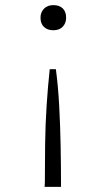

<svg xmlns="http://www.w3.org/2000/svg" viewBox="-20 -559 413 749"><path d="M198 -289Q207 -221 211 -145Q215 -69 216.5 7.5Q218 84 218 153V170H154L155 153Q155 82 156 4Q157 -74 162 -149.5Q167 -225 174 -289ZM188 -539Q212 -539 225 -526Q238 -513 238 -490Q238 -469 225 -455Q212 -441 188 -441Q165 -441 151.5 -454Q138 -467 138 -490Q138 -511 151.5 -525Q165 -539 188 -539Z"/></svg>

Font: Lexend Exa ExtraLight
Style: Regular
Weight: 250
Designer: Bonnie Shaver-Troup, Thomas Jockin
Foundry: Lexend
Version: Version 1.007